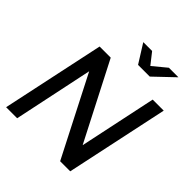

<svg xmlns="http://www.w3.org/2000/svg" viewBox="-244 -1076 1233 1233"><g transform="rotate(45 373.0 -459.0)"><path d="M15 0 164 -700H265L535 -175L646 -700H746.3L597.3 0H505.7L229 -540.3L115.3 0ZM422 -791.3 342.3 -918.3H422.7L482.7 -842L575 -918.3H661.7L528.3 -791.3Z"/></g></svg>

Font: Red Hat Display VF
Style: Italic
Weight: 300
Italic angle: -12°
Designer: Pentagram, MCKL
Foundry: Pentagram, MCKL
Version: Version 1.010